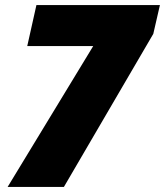

<svg xmlns="http://www.w3.org/2000/svg" viewBox="-20 -734 648 754"><path d="M346 -553H87L123 -714H608L582 -601L231 0H10Z"/></svg>

Font: Noto Sans Display Black
Style: Italic
Weight: 900
Italic angle: -12°
Designer: Monotype Design team
Foundry: Monotype Imaging Inc.
Version: Version 1.000